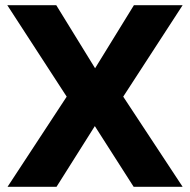

<svg xmlns="http://www.w3.org/2000/svg" viewBox="-20 -717 729 737"><path d="M236 -346 8 -697H196L345 -455L494 -697H681L453 -346L681 0H493L344 -233L197 0H9Z"/></svg>

Font: Hanken Grotesk Black
Style: Regular
Weight: 900
Designer: Alfredo Marco Pradil
Foundry: Hanken Design Co.
Version: Version 3.014